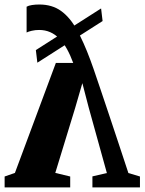

<svg xmlns="http://www.w3.org/2000/svg" viewBox="-29 -810 625 830"><path d="M141 -790.5Q196 -790.5 234.5 -763Q273 -735.5 302.8 -682.2Q332.5 -629 361.5 -551Q364 -545 375.5 -512Q387 -479 404 -428.2Q421 -377.5 441.8 -315.8Q462.5 -254 484.2 -188.5Q506 -123 526 -62L576 -47V0H370.5V-47.5L433 -62L354.5 -345L327 -450.5L295.5 -342L210 -62.5L274.5 -47V0H-9V-47L35.5 -62.5L212.5 -538H287.5Q275 -572 260.2 -598.5Q245.5 -625 227.5 -643.2Q209.5 -661.5 187.8 -671Q166 -680.5 140 -680.5Q123.5 -680.5 108.5 -677Q93.5 -673.5 86 -669.5V-781Q94.5 -786 109 -788.2Q123.5 -790.5 141 -790.5ZM408 -773.5 414.5 -719 132.5 -539 126 -593.5Z"/></svg>

Font: Merriweather 60pt ExtraBold
Style: Regular
Weight: 800
Version: Version 2.100